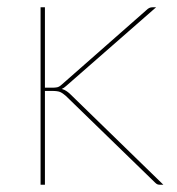

<svg xmlns="http://www.w3.org/2000/svg" viewBox="-20 -510 488 530"><path d="M92 0ZM104 -490V-268H127Q131.5 -268 137.5 -269Q143.5 -270 151 -277L384 -482Q388 -486 392 -488Q396 -490 402 -490H411L163 -273Q156.5 -267 150.5 -264.5Q157.5 -262.5 162.5 -259.2Q167.5 -256 172 -252L431 0H422Q418 0 415 -1Q412 -2 408 -6L162 -245Q153 -253 146 -256Q139 -259 124 -259H104V0H92V-490Z"/></svg>

Font: Lato Hairline
Style: Regular
Weight: 100
Designer: Lukasz Dziedzic
Foundry: tyPoland Lukasz Dziedzic
Version: Version 2.007; 2014-02-27